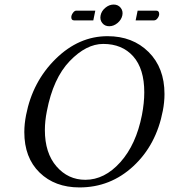

<svg xmlns="http://www.w3.org/2000/svg" viewBox="-20 -818 747 848"><path d="M587.9 -771H669.9Q683.1 -771 683.1 -755.9Q683.1 -747.1 676 -737.5Q668.9 -728 660.2 -728H579.1ZM392.1 -728H307.1Q294.9 -728 294.9 -742.2Q294.9 -751 302 -761Q309.1 -771 316.9 -771H400.9ZM436 -624Q360.8 -624 287.8 -548.1Q214.8 -472.2 187 -327.1Q178.2 -283.2 178.2 -243.7Q178.2 -142.1 229.5 -83Q280.8 -23.9 356.9 -23.9Q441.9 -23.9 511.5 -101.6Q581.1 -179.2 606.9 -310.1Q617.2 -363.8 617.2 -410.2Q617.2 -514.2 568.4 -569.1Q519.5 -624 436 -624ZM699.2 -329.1Q670.4 -178.2 569.1 -84.2Q467.8 9.8 331.1 9.8Q222.2 9.8 154.8 -55.9Q87.4 -121.6 87.4 -234.4Q87.4 -270.5 95.2 -310.1Q124 -458 226.1 -558.1Q328.1 -658.2 455.1 -658.2Q565.9 -658.2 636.2 -588.4Q706.5 -518.6 706.5 -402.8Q706.5 -366.7 699.2 -329.1ZM431.6 -716.3Q420.4 -730.5 424.3 -750Q428.2 -769.5 445.3 -783.7Q462.4 -797.9 481.9 -797.9Q501.5 -797.9 512.9 -783.7Q524.4 -769.5 520.3 -750Q516.1 -730.5 499 -716.3Q481.9 -702.1 462.4 -702.1Q442.9 -702.1 431.6 -716.3Z"/></svg>

Font: Linux Libertine
Style: Italic
Weight: 400
Italic angle: -12°
Designer: Philipp H. Poll
Foundry: Philipp H. Poll
Version: Version 5.1.6 ; ttfautohint (v0.9)